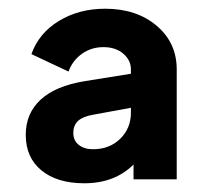

<svg xmlns="http://www.w3.org/2000/svg" viewBox="-20 -775 485 440"><path d="M39 -466Q39 -515 73 -546.5Q107 -578 174 -589L280 -606V-616Q280 -637 262.5 -652Q245 -667 217 -667Q189 -667 167.5 -651.5Q146 -636 137 -611L52 -651Q69 -699 115 -727Q161 -755 221 -755Q293 -755 339 -716Q385 -677 385 -616V-364H286V-398Q243 -355 173 -355Q111 -355 75 -384.5Q39 -414 39 -466ZM193 -433Q231 -433 255.5 -457Q280 -481 280 -517V-528L193 -512Q170 -508 159 -498Q148 -488 148 -470Q148 -453 160.5 -443Q173 -433 193 -433Z"/></svg>

Font: Eudoxus Sans
Style: Bold
Weight: 700
Designer: Stijn de Vries
Foundry: tokotype
Version: Version 2.005